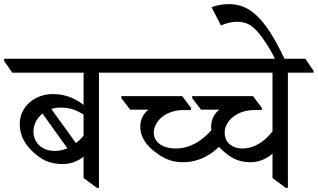

<svg xmlns="http://www.w3.org/2000/svg" viewBox="-60 -909 1547 935"><path d="M246 -110C287 -110 322 -126 347 -146V-42L412 6H422V-555H547V-564L507 -623H-40V-612L0 -555H347V-398C314 -424 266 -451 197 -451C115 -451 36 -395 36 -304C36 -252 60 -208 98 -172C137 -135 177 -110 246 -110ZM237 -385C278 -385 311 -374 347 -351V-248C336 -234 323 -223 310 -212L190 -378C204 -383 220 -385 237 -385ZM103 -269C103 -300 118 -333 147 -356L268 -187C249 -179 229 -174 209 -174C138 -174 103 -219 103 -269Z M507 -555H1018V-564L981 -623H467V-612ZM830 -119C907 -119 972 -154 1020 -209L971 -277C924 -222 864 -186 797 -186C723 -186 689 -223 689 -262C689 -319 747 -373 833 -373H870V-384L827 -441H531V-431L574 -375H663C637 -355 623 -325 623 -291C623 -248 647 -208 685 -177C725 -145 766 -119 830 -119Z M1159 -119C1203 -119 1241 -137 1267 -161V-42L1332 6H1342V-555H1467V-564L1427 -623H812V-612L852 -555H1267V-269C1228 -219 1177 -186 1122 -186C1062 -186 1034 -223 1034 -262C1034 -319 1092 -373 1178 -373H1215V-384L1172 -441H876V-431L919 -375H1008C982 -355 968 -325 968 -291C968 -249 988 -210 1020 -180C1057 -146 1095 -119 1159 -119Z M1283 -615H1329C1231 -826 1153 -889 1055 -889C1018 -889 990 -881 970 -874L1016 -785C1039 -796 1070 -803 1092 -803C1140 -803 1170 -788 1211 -734C1232 -706 1257 -669 1283 -615Z"/></svg>

Font: Noto Serif Devanagari
Style: Regular
Weight: 400
Designer: Universal Thirst, Indian Type Foundry and the Monotype Design Team
Foundry: Monotype Imaging Inc.
Version: Version 2.004